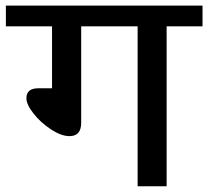

<svg xmlns="http://www.w3.org/2000/svg" viewBox="-35 -646 722 666"><path d="M442.4 0V-554.7H246.6V-220.2Q246.6 -173.8 206.1 -173.8Q177.2 -173.8 141.4 -197.5Q105.5 -221.2 81.1 -252.4Q56.6 -283.7 56.6 -305.2Q56.6 -339.8 97.7 -339.8H145.5V-554.7H-14.6V-626.5H667.5V-554.7H543V0Z"/></svg>

Font: Khula Semibold
Style: Regular
Weight: 600
Designer: Erin McLaughlin, Steve Matteson
Version: Version 1.000;PS 1.0;hotconv 1.0.72;makeotf.lib2.5.5900